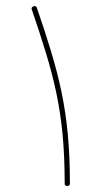

<svg xmlns="http://www.w3.org/2000/svg" viewBox="-20 -601 333 629"><path d="M89.8 -580.1C85.4 -578.6 83.5 -576.2 83.5 -572.8C83.5 -571.3 84 -570.3 84.5 -568.8C155.3 -360.4 191.9 -237.3 191.9 0C191.9 5.4 194.8 8.3 200.2 8.3C206.1 8.3 209 5.4 209 0C209 -239.3 171.9 -366.7 101.1 -574.7C99.6 -579.1 97.2 -581.1 93.8 -581.1C92.3 -581.1 91.3 -580.6 89.8 -580.1Z"/></svg>

Font: Mikhak Thin
Style: Regular
Weight: 100
Designer: Amin Abedi
Version: Version 3.2